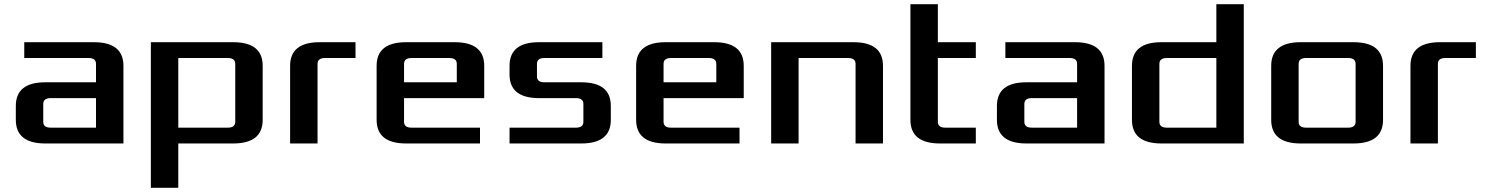

<svg xmlns="http://www.w3.org/2000/svg" viewBox="-20 -680 7050 910"><path d="M55 -112V-178Q55 -290 195 -290H435V-377Q435 -405 400 -405H95V-480H425Q565 -480 565 -368V0H195Q55 0 55 -112ZM185 -103Q185 -75 220 -75H435V-215H220Q185 -215 185 -187Z M695 210V-480H1085Q1225 -480 1225 -368V-112Q1225 0 1085 0H825V210ZM825 -75H1060Q1095 -75 1095 -103V-377Q1095 -405 1060 -405H825Z M1355 0V-368Q1355 -480 1495 -480H1665V-405H1520Q1485 -405 1485 -377V0Z M1765 -112V-368Q1765 -480 1905 -480H2135Q2275 -480 2275 -368V-215H1895V-103Q1895 -75 1930 -75H2255V0H1905Q1765 0 1765 -112ZM1895 -290H2145V-377Q2145 -405 2110 -405H1930Q1895 -405 1895 -377Z M2395 0V-75H2710Q2745 -75 2745 -103V-187Q2745 -215 2710 -215H2535Q2395 -215 2395 -327V-368Q2395 -480 2535 -480H2835V-405H2560Q2525 -405 2525 -377V-318Q2525 -290 2560 -290H2735Q2875 -290 2875 -178V-112Q2875 0 2735 0Z M2995 -112V-368Q2995 -480 3135 -480H3365Q3505 -480 3505 -368V-215H3125V-103Q3125 -75 3160 -75H3485V0H3135Q2995 0 2995 -112ZM3125 -290H3375V-377Q3375 -405 3340 -405H3160Q3125 -405 3125 -377Z M3635 0V-480H4025Q4165 -480 4165 -368V0H4035V-377Q4035 -405 4000 -405H3765V0Z M4295 -112V-660H4425V-480H4605V-405H4425V-103Q4425 -75 4460 -75H4605V0H4435Q4295 0 4295 -112Z M4705 -112V-178Q4705 -290 4845 -290H5085V-377Q5085 -405 5050 -405H4745V-480H5075Q5215 -480 5215 -368V0H4845Q4705 0 4705 -112ZM4835 -103Q4835 -75 4870 -75H5085V-215H4870Q4835 -215 4835 -187Z M5345 -112V-368Q5345 -480 5485 -480H5745V-660H5875V0H5485Q5345 0 5345 -112ZM5475 -103Q5475 -75 5510 -75H5745V-405H5510Q5475 -405 5475 -377Z M6005 -112V-368Q6005 -480 6145 -480H6395Q6535 -480 6535 -368V-112Q6535 0 6395 0H6145Q6005 0 6005 -112ZM6135 -103Q6135 -75 6170 -75H6370Q6405 -75 6405 -103V-377Q6405 -405 6370 -405H6170Q6135 -405 6135 -377Z M6665 0V-368Q6665 -480 6805 -480H6975V-405H6830Q6795 -405 6795 -377V0Z"/></svg>

Font: Xolonium
Style: Regular
Weight: 400
Designer: Severin Meyer
Version: Version 4.2